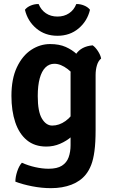

<svg xmlns="http://www.w3.org/2000/svg" viewBox="-20 -734 572 974"><path d="M493 -437Q478.5 -425.5 471.8 -402.8Q465 -380 465 -353.5V-74.5Q465 -10.5 459.2 32.2Q453.5 75 442.5 103Q431.5 131 415.5 151Q388.5 185 342.8 202.8Q297 220.5 238.5 220.5Q192 220.5 143.2 211Q94.5 201.5 58 187.5Q58 164 67.2 135.8Q76.5 107.5 91 91.5Q123 106 159 114Q195 122 226.5 122Q270 122 294.2 106.5Q318.5 91 328.2 63.8Q338 36.5 338 2.5V-363Q338 -418.5 365 -458.8Q392 -499 450 -504Q463.5 -495 476.8 -474.8Q490 -454.5 493 -437ZM38 -247.5Q38 -334.5 65.8 -393Q93.5 -451.5 138.2 -481Q183 -510.5 234 -510.5Q280.5 -510.5 313.5 -495.8Q346.5 -481 369.2 -459.5Q392 -438 406.5 -416.5L387 -308Q359.5 -356 323.8 -383.2Q288 -410.5 256 -410.5Q229.5 -410.5 210.5 -391.8Q191.5 -373 181.5 -336.5Q171.5 -300 171.5 -246.5Q171.5 -167.5 192.8 -132.2Q214 -97 245 -97Q280 -97 312.5 -120.2Q345 -143.5 365.5 -184L384 -89.5Q369 -64 343.5 -41.5Q318 -19 285 -4.8Q252 9.5 215 9.5Q155.5 9.5 116.2 -23Q77 -55.5 57.5 -113.5Q38 -171.5 38 -247.5ZM436.5 -684.5Q423 -627 378.8 -589.8Q334.5 -552.5 271.5 -552.5Q208.5 -552.5 164.2 -589.8Q120 -627 106.5 -684.5Q117.5 -698.5 136.8 -706.2Q156 -714 176 -713.5Q188 -683.5 212.8 -666.8Q237.5 -650 271.5 -650Q305.5 -650 330.5 -666.8Q355.5 -683.5 367 -713.5Q387 -714 406.2 -706.2Q425.5 -698.5 436.5 -684.5Z"/></svg>

Font: Signika Light SemiBold
Style: Regular
Weight: 600
Version: Version 2.003;gftools[0.9.32]